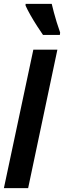

<svg xmlns="http://www.w3.org/2000/svg" viewBox="-23 -970 330 990"><path d="M-2.9 0 148.9 -713.9H272.9L122.1 0ZM198.7 -790Q186.5 -807.1 168.5 -835.2Q150.4 -863.3 134 -892.1Q117.7 -920.9 108.9 -940.9V-950.2H243.7Q249 -928.7 255.1 -905Q261.2 -881.3 269.3 -855.7Q277.3 -830.1 287.1 -802.2L285.6 -790Z"/></svg>

Font: Open Sans Condensed
Style: Italic
Weight: 400
Width: 3
Italic angle: -12°
Designer: Monotype Design Team
Foundry: Monotype Imaging Inc.
Version: Version 3.000